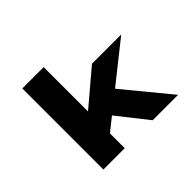

<svg xmlns="http://www.w3.org/2000/svg" viewBox="-153 -989 1239 1239"><g transform="rotate(-45 466.0 -370.0)"><path d="M350 -128 263 -254 595 -535H862ZM164 0V-740H359V0ZM614 0 382 -294 520 -396 846 0Z"/></g></svg>

Font: Lexend Peta Black
Style: Regular
Weight: 900
Version: Version 1.007